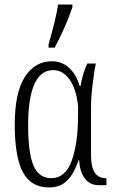

<svg xmlns="http://www.w3.org/2000/svg" viewBox="-20 -816 503 846"><path d="M45 -267Q45 -407 89 -476.5Q133 -546 209 -546Q253 -546 284.5 -517Q316 -488 331 -437H335Q339 -465 347.5 -492Q356 -519 365 -536H402Q395 -503 388 -443.5Q381 -384 381 -342V-132Q381 -31 445 -31H449V0H415Q376 0 353.5 -30Q331 -60 329 -110H326Q307 -52 276.5 -21Q246 10 196 10Q117 10 81 -57Q45 -124 45 -267ZM324 -310V-350Q315 -427 285.5 -467Q256 -507 215 -507Q159 -507 131.5 -445Q104 -383 104 -265Q104 -142 127.5 -86.5Q151 -31 206 -31Q268 -31 296 -108Q324 -185 324 -310ZM194 -621Q226 -730 236 -796H299V-784Q269 -696 221 -606H194Z"/></svg>

Font: Noto Serif CondLight
Style: Regular
Weight: 300
Width: 3
Designer: Monotype Design Team
Foundry: Monotype Imaging Inc.
Version: Version 1.001